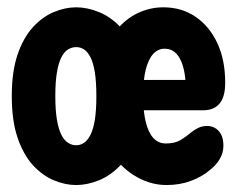

<svg xmlns="http://www.w3.org/2000/svg" viewBox="-20 -508 659 538"><path d="M193.5 10.5Q162.5 10.5 130.8 -2.8Q99 -16 72.2 -45.2Q45.5 -74.5 29.2 -122.2Q13 -170 13 -239Q13 -307.5 29.2 -355Q45.5 -402.5 72.2 -431.8Q99 -461 130.8 -474.2Q162.5 -487.5 193.5 -487.5Q224.5 -487.5 257.2 -474.2Q290 -461 317.8 -431.8Q345.5 -402.5 362.8 -355Q380 -307.5 380 -239Q380 -170 362.8 -122.2Q345.5 -74.5 317.8 -45.2Q290 -16 257.2 -2.8Q224.5 10.5 193.5 10.5ZM193.5 -101Q205.5 -101 215.5 -107.8Q225.5 -114.5 233.5 -130.2Q241.5 -146 245.8 -172.5Q250 -199 250 -239Q250 -278.5 245.8 -305.2Q241.5 -332 233.5 -347.5Q225.5 -363 215.5 -369.5Q205.5 -376 193.5 -376Q181.5 -376 170.8 -369.5Q160 -363 152 -347.5Q144 -332 139.5 -305.2Q135 -278.5 135 -239Q135 -199 139.5 -172.5Q144 -146 152 -130.2Q160 -114.5 170.8 -107.8Q181.5 -101 193.5 -101ZM446.5 10.5Q398 10.5 353 -18.2Q308 -47 279.2 -102.8Q250.5 -158.5 250.5 -239Q250.5 -299.5 265.5 -345.8Q280.5 -392 306.5 -423.8Q332.5 -455.5 366.5 -471.5Q400.5 -487.5 438 -487.5Q488.5 -487.5 527.2 -461.5Q566 -435.5 588.5 -388.2Q611 -341 611 -276Q611 -236.5 595.2 -217.8Q579.5 -199 549.5 -199H370V-284H514.5L500.5 -262Q500.5 -283 497.2 -302.5Q494 -322 487 -337.8Q480 -353.5 468.8 -362.5Q457.5 -371.5 441 -371.5Q422.5 -371.5 409 -356.5Q395.5 -341.5 388.2 -312.2Q381 -283 381 -239Q381 -198 388 -168Q395 -138 409 -122Q423 -106 445 -106Q469.5 -106 485.2 -115.2Q501 -124.5 513.5 -135.5Q524 -144 535.2 -149.5Q546.5 -155 560.5 -155Q580 -155 593 -140.8Q606 -126.5 606 -99.5Q606 -80 596 -62.8Q586 -45.5 568.5 -32Q547.5 -13.5 516 -1.5Q484.5 10.5 446.5 10.5Z"/></svg>

Font: Sono Monospace
Style: Bold
Weight: 700
Designer: Tyler Finck
Foundry: Tyler Finck
Version: Version 2.112